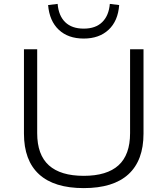

<svg xmlns="http://www.w3.org/2000/svg" viewBox="-20 -958 860 986"><path d="M410 8Q258 8 180.5 -63Q103 -134 103 -272V-705H171V-274Q171 -163 231 -109Q291 -55 410 -55Q529 -55 588.5 -109Q648 -163 648 -274V-705H717V-272Q717 -134 639.5 -63Q562 8 410 8ZM410 -760Q330 -760 282 -805Q234 -850 227 -932L276 -938Q281 -877 315 -844Q349 -811 410 -811Q471 -811 505 -844.5Q539 -878 544 -938L592 -932Q586 -850 537.5 -805Q489 -760 410 -760Z"/></svg>

Font: Nunito Sans 10pt SemiExpanded Light
Style: Regular
Weight: 300
Width: 6
Designer: Vernon Adams
Foundry: Vernon Adams
Version: Version 3.101;gftools[0.9.27]